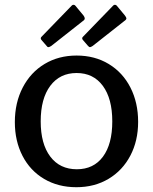

<svg xmlns="http://www.w3.org/2000/svg" viewBox="-20 -772 639 802"><path d="M42 -262Q42 -343 75 -406.5Q108 -470 166.5 -505Q225 -540 300 -540Q376 -540 434.5 -504.5Q493 -469 525 -406Q557 -343 557 -263Q557 -184 524.5 -122Q492 -60 433.5 -25Q375 10 299 10Q223 10 164.5 -24.5Q106 -59 74 -121Q42 -183 42 -262ZM449 -265Q449 -360 409.5 -413.5Q370 -467 300 -467Q230 -467 190 -413.5Q150 -360 150 -265Q150 -171 190 -118Q230 -65 301 -65Q371 -65 410 -117.5Q449 -170 449 -265ZM329 -707Q334 -700 334 -695Q334 -689 326 -684L194 -580Q186 -575 182 -575Q178 -575 174 -581L155 -603Q146 -612 154 -619L280 -749Q283 -752 287 -752Q292 -752 295 -748ZM502 -707Q508 -699 508 -695Q508 -690 499 -684L367 -580Q359 -575 356 -575Q352 -575 347 -581L328 -603Q319 -612 327 -619L453 -749Q456 -752 460 -752Q465 -752 468 -748Z"/></svg>

Font: Libre Franklin Medium
Style: Regular
Weight: 500
Designer: Pablo Impallari, Rodrigo Fuenzalida
Foundry: Impallari Type
Version: Version 1.002; ttfautohint (v1.5)